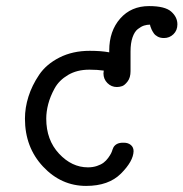

<svg xmlns="http://www.w3.org/2000/svg" viewBox="-20 -606 603 631"><path d="M62 -216Q62 -252 73.5 -288.5Q85 -325 108.5 -360Q132 -395 175.5 -417Q219 -439 275 -439Q313 -439 339 -434V-440Q339 -504 375 -545Q411 -586 470 -586Q522 -586 542.5 -568Q563 -550 563 -526Q563 -506 550 -493.5Q537 -481 519 -481Q507 -481 498.5 -485.5Q490 -490 485.5 -496.5Q481 -503 478 -509.5Q475 -516 474 -520L473 -525Q463 -525 453.5 -522Q444 -519 433 -510.5Q422 -502 415.5 -483Q409 -464 409 -437V-372Q409 -351 399.5 -338.5Q390 -326 381.5 -323Q373 -320 364 -320Q346 -320 333 -333Q320 -346 320 -365Q320 -366 320.5 -369Q321 -372 321 -374Q300 -377 275 -377H273Q233 -377 203.5 -359.5Q174 -342 159.5 -315.5Q145 -289 138.5 -264Q132 -239 132 -216Q132 -146 174 -101Q216 -56 269 -56Q285 -56 298.5 -60.5Q312 -65 320.5 -71.5Q329 -78 335.5 -87Q342 -96 345 -102Q348 -108 350 -115L353 -122Q362 -137 384 -137H387Q401 -137 410 -129.5Q419 -122 419 -109Q418 -76 377.5 -35.5Q337 5 263 5Q181 5 121.5 -58.5Q62 -122 62 -216Z"/></svg>

Font: CMU Typewriter Text
Style: Regular
Weight: 500
Monospace: yes
Version: Version 0.7.0